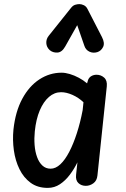

<svg xmlns="http://www.w3.org/2000/svg" viewBox="-20 -905 613 935"><path d="M212.5 10Q163 10 129 -15Q95 -40 74.8 -81.2Q54.5 -122.5 47.5 -173Q40.5 -223.5 45.5 -274Q55 -362 88.5 -424Q122 -486 172 -518.5Q222 -551 280 -551Q298 -551 320 -544.5Q342 -538 364 -526.2Q386 -514.5 404 -499L409 -516Q414.5 -529 425.8 -535Q437 -541 450 -541Q471.5 -541 487.2 -527Q503 -513 500 -484L454.5 -50.5Q452 -25 434.8 -12.5Q417.5 0 398 0Q376 0 361.8 -13.5Q347.5 -27 350.5 -54L357 -114.5Q341.5 -82.5 320 -54Q298.5 -25.5 271.8 -7.8Q245 10 212.5 10ZM149.5 -265.5Q146 -231.5 148.5 -199Q151 -166.5 160.5 -140.2Q170 -114 186.5 -98.8Q203 -83.5 226.5 -83.5Q251 -83.5 274 -105Q297 -126.5 317.2 -165.5Q337.5 -204.5 354.2 -256.2Q371 -308 382.5 -368.5L386.5 -407Q363 -429.5 333.2 -442.8Q303.5 -456 277.5 -456Q245 -456 218.2 -432.8Q191.5 -409.5 173.5 -367Q155.5 -324.5 149.5 -265.5ZM453.5 -651Q433 -645 415.2 -653.5Q397.5 -662 391 -681.5L356 -782.5L297.5 -678.5Q281.5 -650 259.2 -649Q237 -648 222 -661Q206.5 -675.5 205.5 -695.2Q204.5 -715 217.5 -731L325 -865.5Q334.5 -878 345.5 -881.5Q356.5 -885 367 -885Q377 -885 388.5 -879.5Q400 -874 406.5 -860.5L476.5 -724.5Q491.5 -695.5 482 -676.2Q472.5 -657 453.5 -651Z"/></svg>

Font: Edu SA Hand Medium
Style: Regular
Weight: 500
Designer: Tina and Corey Anderson, Eben Sorkin, Mirko Velimirovic
Foundry: Google for Education
Version: Version 2.000